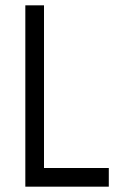

<svg xmlns="http://www.w3.org/2000/svg" viewBox="-20 -700 448 720"><path d="M145 -70H388V0H145H110H75V-680H145Z"/></svg>

Font: Puffins on Iceburgs
Style: Regular
Weight: 400
Version: Version 1.0